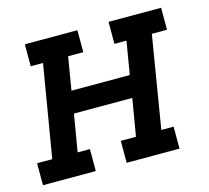

<svg xmlns="http://www.w3.org/2000/svg" viewBox="-90 -614 772 709"><g transform="rotate(-15 295.5 -260.0)"><path d="M-9 0V-84H49L108 -436H61V-520H262V-436H204L183 -310H406L427 -436H381V-520H582V-436H524L466 -84H513V0H311V-84H369L393 -226H170L146 -84H193V0Z"/></g></svg>

Font: Iosevka Etoile Medium Oblique
Style: Regular
Weight: 500
Italic angle: -9°
Designer: Belleve Invis
Foundry: Belleve Invis
Version: Version 15.5.2; ttfautohint (v1.8.4)